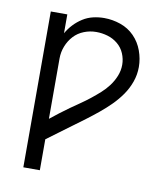

<svg xmlns="http://www.w3.org/2000/svg" viewBox="-78 -748 706 813"><g transform="rotate(10 275.0 -341.0)"><path d="M77 0V-670H148V-589Q160 -610 176.5 -627.5Q193 -645 213.5 -658Q234 -671 257.5 -676.5Q281 -682 305 -682Q341 -682 375.5 -670Q410 -658 435 -632.5Q460 -607 472.5 -572.5Q485 -538 485 -503Q485 -470 474 -439Q463 -408 444.5 -381.5Q426 -355 403 -332Q380 -309 355 -288.5Q330 -268 304 -248.5Q278 -229 252 -210Q226 -191 200 -171.5Q174 -152 148 -133V0ZM148 -221Q168 -237 187.5 -252Q207 -267 227.5 -281.5Q248 -296 268.5 -310Q289 -324 308.5 -339.5Q328 -355 346.5 -371.5Q365 -388 380 -408Q395 -428 404.5 -451.5Q414 -475 414 -500Q414 -525 404 -548.5Q394 -572 374.5 -588Q355 -604 331 -611Q307 -618 282 -618Q255 -618 229.5 -608Q204 -598 186 -578.5Q168 -559 158 -533.5Q148 -508 148 -481Z"/></g></svg>

Font: Lode
Style: Regular
Weight: 400
Monospace: yes
Designer: Belleve Invis
Foundry: Belleve Invis
Version: Version 29.2.0; ttfautohint (v1.8.3)